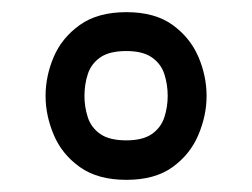

<svg xmlns="http://www.w3.org/2000/svg" viewBox="-20 -730 415 316"><path d="M188 -499Q215 -499 230 -509.5Q245 -520 250.5 -537Q256 -554 256 -572Q256 -591 250.5 -608Q245 -625 230 -635.5Q215 -646 188 -646Q160 -646 145 -635.5Q130 -625 124.5 -608Q119 -591 119 -572Q119 -554 124.5 -537Q130 -520 145 -509.5Q160 -499 188 -499ZM188 -434Q141 -434 111.5 -455Q82 -476 68.5 -508Q55 -540 55 -572Q55 -605 68.5 -636.5Q82 -668 111.5 -689Q141 -710 188 -710Q235 -710 264 -689Q293 -668 306.5 -636.5Q320 -605 320 -572Q320 -540 306.5 -508Q293 -476 264 -455Q235 -434 188 -434Z"/></svg>

Font: Haskoy
Style: Regular
Weight: 400
Designer: Ertekin Erdin
Foundry: Ertekin Erdin
Version: Version 1.500